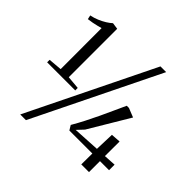

<svg xmlns="http://www.w3.org/2000/svg" viewBox="-214 -1007 1249 1249"><g transform="rotate(45 410.5 -382.0)"><path d="M124 -343.5 123.5 -720.5Q114 -717.5 96.2 -713Q78.5 -708.5 58 -704.5Q37.5 -700.5 19 -698.5L13 -726.5Q41 -732 68 -743.2Q95 -754.5 117 -768.2Q139 -782 153.5 -795.5L198.5 -789V-343.5L289 -335.5V-312.5H30.5V-335.5ZM570.5 -815H623L199 51H146.5ZM657 0 658 -101H446.5L427 -133Q451 -174 474 -218.8Q497 -263.5 518.5 -309.2Q540 -355 559.5 -398.2Q579 -441.5 596.5 -479H616.5L679.5 -454L514.5 -177.5L472.5 -133L657.5 -143.5L662 -277L728 -281.5L727.5 -147L811.5 -152V-101H728V0Z"/></g></svg>

Font: Merriweather 96pt Light
Style: Regular
Weight: 300
Version: Version 2.100